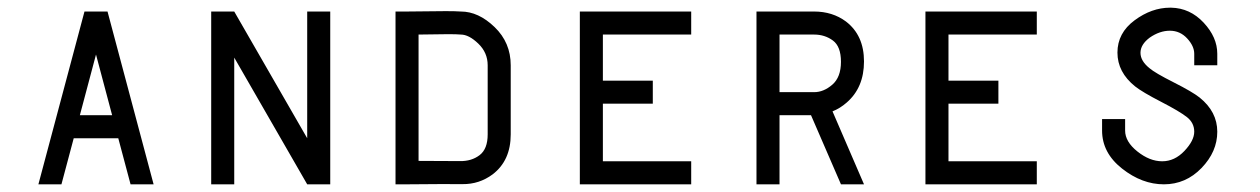

<svg xmlns="http://www.w3.org/2000/svg" viewBox="-20 -480 3280 500"><path d="M230 -338 188 -180H272ZM200 -450H260L380 0H320L288 -120H172L140 0H80Z M530 -450H590L780 -120V-450H840V0H780L590 -330V0H530Z M1180 -390Q1170 -391 1147 -391Q1124 -391 1070 -390V-61Q1148 -61 1178 -60.5Q1208 -60 1229 -76Q1250 -92 1250 -130V-310Q1250 -343 1225.5 -366.5Q1201 -390 1180 -390ZM1141 -451Q1166 -451 1180 -450Q1226 -450 1268 -409.5Q1310 -369 1310 -310V-130Q1310 -62 1263 -26Q1228 0 1184.5 -0.5Q1141 -1 1040 0H1010V-450H1040Z M1490 -450H1780V-390H1550V-270H1680V-210H1550V-60H1780V0H1490Z M2010 -390V-240H2100Q2125 -240 2147.5 -259.5Q2170 -279 2170 -319Q2170 -359 2149 -374.5Q2128 -390 2100 -390ZM1950 -450H2100Q2148 -450 2183 -424Q2230 -388 2230 -320Q2230 -252 2185 -213Q2168 -198 2148 -190L2230 0H2170L2092 -180H2010V0H1950Z M2390 -450H2680V-390H2450V-270H2580V-210H2450V-60H2680V0H2390Z M3027 -460H3030Q3079 -459 3114.5 -421Q3150 -383 3150 -340V-310H3090V-340Q3090 -360 3071.5 -380Q3053 -400 3026.5 -400Q3000 -400 2974 -382Q2950 -364 2950 -342.5Q2950 -321 2974 -302Q2988 -290 3036.5 -265.5Q3085 -241 3104 -226Q3150 -189 3150 -137Q3150 -85 3109 -42.5Q3068 0 3011 0Q2954 0 2902 -41Q2850 -82 2850 -140V-170H2910V-140Q2910 -111 2942 -85.5Q2974 -60 3006.5 -60Q3039 -60 3064.5 -87Q3090 -114 3090 -137Q3090 -160 3071 -175Q3052 -190 3003.5 -215Q2955 -240 2936 -255Q2890 -292 2890 -343Q2890 -394 2934.5 -427Q2979 -460 3027 -460Z"/></svg>

Font: SOV_Station
Style: Book
Weight: 400
Version: Version 1.00